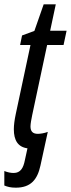

<svg xmlns="http://www.w3.org/2000/svg" viewBox="-40 -678 328 888"><path d="M33 190C103 190 133 152 147 88L181 -68C166 -62 146 -59 135 -59C112 -59 101 -70 101 -93C101 -106 105 -126 109 -146L178 -470H254L268 -536H192L218 -658H162L119 -535L62 -514L53 -470H101L33 -151C27 -123 24 -99 24 -80C24 -29 43 2 87 8L75 63C68 99 55 122 23 122C10 122 -5 119 -20 113V180C-5 186 9 190 33 190Z"/></svg>

Font: Noto Sans ExtraCondensed
Style: Italic
Weight: 400
Width: 2
Italic angle: -12°
Designer: Monotype Design Team
Foundry: Monotype Imaging Inc.
Version: Version 2.013